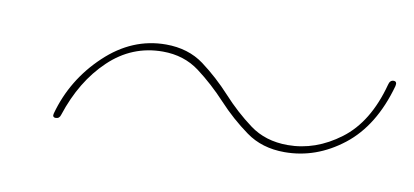

<svg xmlns="http://www.w3.org/2000/svg" viewBox="-30 -477 550 255"><g transform="rotate(10 244.5 -349.0)"><path d="M359 -294Q328.5 -294 306.8 -309.8Q285 -325.5 266.2 -345.8Q247.5 -366 226.5 -381.8Q205.5 -397.5 177 -397.5Q135.5 -397.5 104.8 -368.2Q74 -339 58.5 -291.5Q57 -286 52 -286Q47 -286 48.5 -291.5Q61.5 -339 97.8 -373.2Q134 -407.5 179.5 -407.5Q209.5 -407.5 230.8 -391.8Q252 -376 270.5 -355.8Q289 -335.5 310.2 -319.8Q331.5 -304 361.5 -304Q399 -304 432 -328.8Q465 -353.5 479 -406Q480.5 -412.5 485.5 -412.5Q490.5 -412.5 489 -406Q473.5 -350 437.5 -322Q401.5 -294 359 -294Z"/></g></svg>

Font: Fraunces 144pt Black
Style: Italic
Weight: 900
Italic angle: -16°
Version: Version 1.000;[0bf87f6ff]